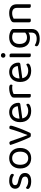

<svg xmlns="http://www.w3.org/2000/svg" viewBox="1658 -2356 900 4257"><g transform="rotate(-90 2108.5 -228.0)"><path d="M401 -123Q401 -59 354 -23Q307 13 218 13Q180 13 148 6.5Q116 0 93.5 -10.5Q71 -21 58.5 -34.5Q46 -48 46 -62Q46 -74 52.5 -85Q59 -96 72 -104Q99 -84 135 -68.5Q171 -53 217 -53Q321 -53 321 -123Q321 -180 252 -197L169 -219Q108 -235 80 -265.5Q52 -296 52 -344Q52 -370 62.5 -394Q73 -418 95 -436Q117 -454 149.5 -464.5Q182 -475 226 -475Q296 -475 339 -454.5Q382 -434 382 -407Q382 -394 375.5 -384Q369 -374 358 -369Q340 -381 307 -395Q274 -409 229 -409Q184 -409 157.5 -392Q131 -375 131 -344Q131 -321 146 -305Q161 -289 196 -281L265 -264Q333 -247 367 -213.5Q401 -180 401 -123Z M956 -231Q956 -175 940 -130Q924 -85 894.5 -53Q865 -21 823 -4Q781 13 729 13Q677 13 635 -4Q593 -21 563 -53Q533 -85 517 -130Q501 -175 501 -231Q501 -287 517.5 -332Q534 -377 564 -409Q594 -441 636 -458Q678 -475 729 -475Q780 -475 822 -458Q864 -441 893.5 -409Q923 -377 939.5 -332Q956 -287 956 -231ZM729 -409Q661 -409 622 -362Q583 -315 583 -231Q583 -146 621.5 -99.5Q660 -53 729 -53Q798 -53 836 -100Q874 -147 874 -231Q874 -315 835.5 -362Q797 -409 729 -409Z M1413 -471Q1430 -471 1440.5 -462Q1451 -453 1451 -436Q1451 -425 1443 -397.5Q1435 -370 1422 -332.5Q1409 -295 1392.5 -250Q1376 -205 1357.5 -160.5Q1339 -116 1320.5 -75Q1302 -34 1286 -4Q1281 0 1268.5 3Q1256 6 1242 6Q1205 6 1194 -15Q1185 -32 1171 -62Q1157 -92 1141 -130Q1125 -168 1108 -211Q1091 -254 1075 -296.5Q1059 -339 1045 -378.5Q1031 -418 1022 -449Q1029 -459 1041 -465Q1053 -471 1065 -471Q1083 -471 1092.5 -462Q1102 -453 1110 -432L1172 -253Q1178 -236 1187 -211.5Q1196 -187 1205.5 -161.5Q1215 -136 1224.5 -112Q1234 -88 1240 -71H1244Q1284 -172 1318.5 -270Q1353 -368 1379 -463Q1392 -471 1413 -471Z M1611 -184Q1638 -53 1783 -53Q1825 -53 1859 -67Q1893 -81 1913 -97Q1937 -83 1937 -59Q1937 -45 1924.5 -32Q1912 -19 1890.5 -9Q1869 1 1840.5 7Q1812 13 1779 13Q1663 13 1595.5 -50Q1528 -113 1528 -234Q1528 -291 1544.5 -335.5Q1561 -380 1590.5 -411Q1620 -442 1661 -458.5Q1702 -475 1750 -475Q1795 -475 1833 -460Q1871 -445 1898.5 -417.5Q1926 -390 1941.5 -352.5Q1957 -315 1957 -270Q1957 -248 1947 -238.5Q1937 -229 1919 -227ZM1749 -410Q1688 -410 1648 -367.5Q1608 -325 1606 -246L1881 -284Q1876 -339 1842.5 -374.5Q1809 -410 1749 -410Z M2153 -2Q2148 0 2138 2.5Q2128 5 2116 5Q2073 5 2073 -31V-370Q2073 -393 2081.5 -406.5Q2090 -420 2110 -433Q2136 -450 2180.5 -462.5Q2225 -475 2281 -475Q2361 -475 2361 -435Q2361 -425 2358 -416.5Q2355 -408 2350 -402Q2340 -404 2324 -406Q2308 -408 2292 -408Q2246 -408 2211 -398.5Q2176 -389 2153 -376Z M2502 -184Q2529 -53 2674 -53Q2716 -53 2750 -67Q2784 -81 2804 -97Q2828 -83 2828 -59Q2828 -45 2815.5 -32Q2803 -19 2781.5 -9Q2760 1 2731.5 7Q2703 13 2670 13Q2554 13 2486.5 -50Q2419 -113 2419 -234Q2419 -291 2435.5 -335.5Q2452 -380 2481.5 -411Q2511 -442 2552 -458.5Q2593 -475 2641 -475Q2686 -475 2724 -460Q2762 -445 2789.5 -417.5Q2817 -390 2832.5 -352.5Q2848 -315 2848 -270Q2848 -248 2838 -238.5Q2828 -229 2810 -227ZM2640 -410Q2579 -410 2539 -367.5Q2499 -325 2497 -246L2772 -284Q2767 -339 2733.5 -374.5Q2700 -410 2640 -410Z M3049 -2Q3044 0 3034 2.5Q3024 5 3012 5Q2969 5 2969 -31V-460Q2974 -462 2984.5 -464.5Q2995 -467 3007 -467Q3049 -467 3049 -430ZM2957 -608Q2957 -629 2971.5 -643.5Q2986 -658 3009 -658Q3032 -658 3046 -643.5Q3060 -629 3060 -608Q3060 -587 3046 -572.5Q3032 -558 3009 -558Q2986 -558 2971.5 -572.5Q2957 -587 2957 -608Z M3514 -48Q3497 -34 3467.5 -24Q3438 -14 3397 -14Q3353 -14 3314 -26.5Q3275 -39 3245.5 -66.5Q3216 -94 3198.5 -138Q3181 -182 3181 -245Q3181 -302 3198 -345Q3215 -388 3245.5 -417Q3276 -446 3318 -460.5Q3360 -475 3411 -475Q3457 -475 3495.5 -463.5Q3534 -452 3560 -435Q3575 -425 3584.5 -412.5Q3594 -400 3594 -382V20Q3594 70 3577.5 104.5Q3561 139 3531.5 160.5Q3502 182 3462 192Q3422 202 3376 202Q3325 202 3289.5 191.5Q3254 181 3241 173Q3211 156 3211 130Q3211 116 3217.5 106.5Q3224 97 3234 92Q3255 108 3293 121.5Q3331 135 3376 135Q3443 135 3478.5 106.5Q3514 78 3514 15ZM3406 -80Q3446 -80 3471.5 -92.5Q3497 -105 3514 -121V-381Q3497 -392 3471.5 -400.5Q3446 -409 3411 -409Q3343 -409 3302.5 -368Q3262 -327 3262 -246Q3262 -201 3273 -169.5Q3284 -138 3303.5 -118Q3323 -98 3349.5 -89Q3376 -80 3406 -80Z M4062 -301Q4062 -357 4030.5 -383Q3999 -409 3946 -409Q3906 -409 3875 -399Q3844 -389 3822 -376V-2Q3817 0 3807 2.5Q3797 5 3785 5Q3742 5 3742 -31V-372Q3742 -393 3750.5 -406.5Q3759 -420 3780 -433Q3806 -449 3849 -462Q3892 -475 3946 -475Q4037 -475 4089.5 -434Q4142 -393 4142 -305V-2Q4137 0 4126.5 2.5Q4116 5 4105 5Q4062 5 4062 -31V-301Z"/></g></svg>

Font: Baloo Chettan 2
Style: Regular
Weight: 400
Designer: Maithili Shingre, Unnati Kotecha and Ek Type
Foundry: Ek Type
Version: Version 1.640;hotconv 1.0.111;makeotfexe 2.5.65597; ttfautoh